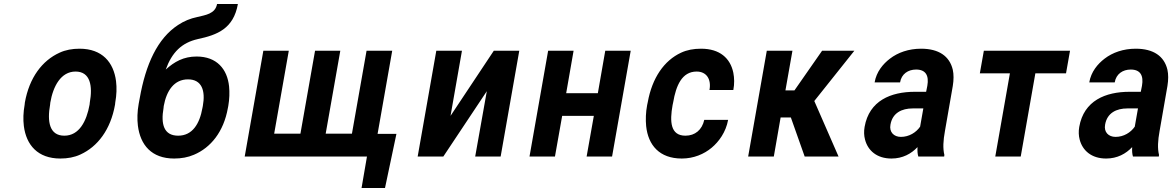

<svg xmlns="http://www.w3.org/2000/svg" viewBox="-20 -781 5861 958"><path d="M104 -269 103 -259C96 -220 95 -185 99 -152C111 -58 168 10 281 10C317 10 351 4 381 -10C467 -49 532 -134 554 -259L555 -269C562 -308 563 -343 559 -376C547 -470 490 -538 377 -538C341 -538 307 -532 277 -518C191 -479 126 -394 104 -269ZM428 -269 427 -259C412 -176 375 -104 301 -104C226 -104 215 -175 230 -259L231 -269C245 -351 284 -424 357 -424C431 -424 443 -352 428 -269Z M807 -434C838 -520 887 -568 967 -586C1065 -607 1145 -638 1167 -761H1063C1054 -711 1004 -706 964 -696C930 -689 898 -676 868 -656C766 -589 707 -461 677 -290L672 -263C665 -224 664 -187 668 -154C680 -58 736 10 849 10C885 10 918 4 948 -9C1031 -44 1096 -123 1117 -242L1119 -252C1125 -287 1126 -320 1123 -350C1114 -436 1062 -499 961 -499C896 -499 850 -473 807 -434ZM992 -252 990 -242C976 -163 940 -104 869 -104C797 -104 782 -162 796 -242L797 -252C811 -329 849 -385 918 -385C987 -385 1006 -329 992 -252Z M1421 -528H1294L1201 0H1811L1784 157H1901L1958 -113H1864L1937 -528H1809L1736 -114H1605L1678 -528H1552L1479 -114H1348Z M2444 -528 2228 -203 2285 -528H2157L2064 0H2192L2409 -326L2351 0H2478L2571 -528Z M3034 0 3127 -528H3000L2963 -316H2805L2842 -528H2715L2622 0H2749L2785 -203H2943L2907 0Z M3336 -257 3339 -271C3353 -353 3382 -424 3456 -424C3505 -424 3530 -386 3520 -332H3639C3645 -363 3644 -392 3639 -418C3624 -491 3571 -538 3478 -538C3441 -538 3408 -532 3378 -518C3294 -479 3234 -393 3212 -271L3209 -257C3202 -220 3201 -184 3204 -152C3214 -57 3270 10 3382 10C3441 10 3493 -12 3531 -44C3567 -74 3602 -122 3613 -183H3494C3483 -133 3448 -104 3400 -104C3325 -104 3321 -174 3336 -257Z M3926 -195 3995 0H4164L4043 -277L4243 -528H4082L3944 -330H3899L3934 -528H3806L3713 0H3841L3875 -195Z M4695 -128 4734 -352C4739 -383 4739 -410 4734 -433C4718 -501 4664 -538 4576 -538C4514 -538 4460 -519 4420 -488C4386 -462 4353 -423 4344 -370H4471C4478 -412 4511 -434 4551 -434C4599 -434 4616 -404 4607 -353L4601 -323H4545C4425 -323 4317 -279 4294 -148C4290 -125 4291 -104 4296 -85C4310 -30 4355 10 4428 10C4484 10 4527 -14 4558 -47C4557 -28 4558 -13 4562 0H4691L4692 -8C4684 -41 4686 -79 4695 -128ZM4423 -159C4433 -218 4480 -240 4534 -240H4587L4571 -149C4551 -120 4516 -98 4475 -98C4440 -98 4416 -122 4423 -159Z M5299 -415 5319 -528H4889L4869 -415H5019L4946 0H5073L5146 -415Z M5766 -128 5805 -352C5810 -383 5810 -410 5805 -433C5789 -501 5735 -538 5647 -538C5585 -538 5531 -519 5491 -488C5457 -462 5424 -423 5415 -370H5542C5549 -412 5582 -434 5622 -434C5670 -434 5687 -404 5678 -353L5672 -323H5616C5496 -323 5388 -279 5365 -148C5361 -125 5362 -104 5367 -85C5381 -30 5426 10 5499 10C5555 10 5598 -14 5629 -47C5628 -28 5629 -13 5633 0H5762L5763 -8C5755 -41 5757 -79 5766 -128ZM5494 -159C5504 -218 5551 -240 5605 -240H5658L5642 -149C5622 -120 5587 -98 5546 -98C5511 -98 5487 -122 5494 -159Z"/></svg>

Font: Asimov
Style: NarIt
Weight: 500
Designer: Google
Version: Version 2.000980; 2014